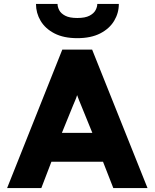

<svg xmlns="http://www.w3.org/2000/svg" viewBox="-20 -951 782 971"><path d="M16 0 295 -700H446L726 0H553L501 -133H240L189 0ZM293 -279H447L390 -419Q385.5 -429.5 379.8 -443.8Q374 -458 370 -470Q366.5 -458 360.5 -443.8Q354.5 -429.5 350 -419ZM371 -758Q302 -758 255.5 -782Q209 -806 185.5 -845.5Q162 -885 162 -931H271Q271 -916 279.5 -899.5Q288 -883 309.8 -871.5Q331.5 -860 371 -860Q410.5 -860 432.5 -871.5Q454.5 -883 463.2 -899.5Q472 -916 472 -931H581Q581 -885 557.2 -845.5Q533.5 -806 486.8 -782Q440 -758 371 -758Z"/></svg>

Font: Overpass Black
Style: Regular
Weight: 900
Designer: Delve Withrington, Dave Bailey, Thomas Jockin
Foundry: Delve Fonts LLC
Version: Version 4.000; ttfautohint (v1.8.3)